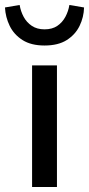

<svg xmlns="http://www.w3.org/2000/svg" viewBox="-52 -752 358 772"><path d="M77 0V-489H177V0ZM127 -569Q73 -569 38.5 -591Q4 -613 -13 -648Q-30 -683 -32 -722L27 -732Q31 -707 43 -684.5Q55 -662 76 -648Q97 -634 127 -634Q158 -634 178.5 -648Q199 -662 211 -684.5Q223 -707 227 -732L286 -722Q285 -683 268 -648Q251 -613 216.5 -591Q182 -569 127 -569Z"/></svg>

Font: Mada Medium
Style: Regular
Weight: 500
Designer: Khaled Hosny
Version: Version 1.5